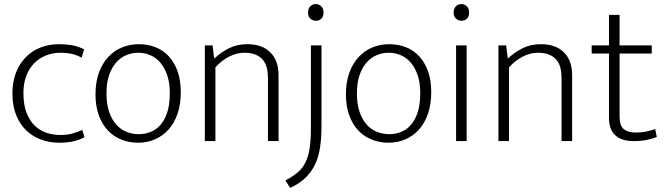

<svg xmlns="http://www.w3.org/2000/svg" viewBox="-20 -693 3264 943"><path d="M277 -30Q309 -30 335 -37Q361 -44 384 -55L395 -19Q368 -5 338.5 1.5Q309 8 271 8Q224 8 182.5 -7Q141 -22 109.5 -52Q78 -82 59.5 -127.5Q41 -173 41 -234Q41 -290 58 -335Q75 -380 106 -411.5Q137 -443 178.5 -459.5Q220 -476 270 -476Q301 -476 330 -471.5Q359 -467 393 -451L381 -410Q354 -424 329.5 -429Q305 -434 279 -434Q238 -434 204 -420Q170 -406 146 -380.5Q122 -355 108.5 -318.5Q95 -282 95 -237Q95 -177 111 -137.5Q127 -98 152.5 -74Q178 -50 210.5 -40Q243 -30 277 -30Z M868 -240Q868 -181 852 -134.5Q836 -88 807.5 -56.5Q779 -25 741 -8.5Q703 8 658 8Q614 8 575.5 -7.5Q537 -23 509 -53Q481 -83 465 -127.5Q449 -172 449 -230Q449 -289 465.5 -335Q482 -381 511 -412.5Q540 -444 579 -460Q618 -476 662 -476Q706 -476 744 -461Q782 -446 809.5 -416Q837 -386 852.5 -342Q868 -298 868 -240ZM814 -235Q814 -287 801 -324.5Q788 -362 766.5 -386.5Q745 -411 717 -422.5Q689 -434 659 -434Q629 -434 601 -422.5Q573 -411 551 -386.5Q529 -362 516 -324.5Q503 -287 503 -235Q503 -180 516.5 -142Q530 -104 552 -80Q574 -56 602.5 -45Q631 -34 661 -34Q691 -34 718.5 -44.5Q746 -55 767.5 -79Q789 -103 801.5 -141.5Q814 -180 814 -235Z M1038 0H986V-470H1024L1032 -405Q1066 -437 1105.5 -456.5Q1145 -476 1195 -476Q1267 -476 1307.5 -436Q1348 -396 1348 -324V0H1296V-311Q1296 -337 1290.5 -359.5Q1285 -382 1271.5 -398.5Q1258 -415 1235.5 -424.5Q1213 -434 1180 -434Q1142 -434 1104.5 -414.5Q1067 -395 1038 -362Z M1507 -470H1559V-73Q1559 -16 1552 31Q1545 78 1527 115.5Q1509 153 1479.5 181Q1450 209 1405 230L1382 193Q1416 175 1440 155.5Q1464 136 1479 107Q1494 78 1500.5 37Q1507 -4 1507 -65ZM1532 -591Q1516 -591 1504.5 -601.5Q1493 -612 1493 -631Q1493 -651 1504 -662Q1515 -673 1531 -673Q1546 -673 1557.5 -662.5Q1569 -652 1569 -631Q1569 -611 1558 -601Q1547 -591 1532 -591Z M2098 -240Q2098 -181 2082 -134.5Q2066 -88 2037.5 -56.5Q2009 -25 1971 -8.5Q1933 8 1888 8Q1844 8 1805.5 -7.5Q1767 -23 1739 -53Q1711 -83 1695 -127.5Q1679 -172 1679 -230Q1679 -289 1695.5 -335Q1712 -381 1741 -412.5Q1770 -444 1809 -460Q1848 -476 1892 -476Q1936 -476 1974 -461Q2012 -446 2039.5 -416Q2067 -386 2082.5 -342Q2098 -298 2098 -240ZM2044 -235Q2044 -287 2031 -324.5Q2018 -362 1996.5 -386.5Q1975 -411 1947 -422.5Q1919 -434 1889 -434Q1859 -434 1831 -422.5Q1803 -411 1781 -386.5Q1759 -362 1746 -324.5Q1733 -287 1733 -235Q1733 -180 1746.5 -142Q1760 -104 1782 -80Q1804 -56 1832.5 -45Q1861 -34 1891 -34Q1921 -34 1948.5 -44.5Q1976 -55 1997.5 -79Q2019 -103 2031.5 -141.5Q2044 -180 2044 -235Z M2220 0V-470H2272V0ZM2247 -591Q2231 -591 2219.5 -601.5Q2208 -612 2208 -631Q2208 -651 2219 -662Q2230 -673 2246 -673Q2261 -673 2272.5 -662.5Q2284 -652 2284 -631Q2284 -611 2273 -601Q2262 -591 2247 -591Z M2480 0H2428V-470H2466L2474 -405Q2508 -437 2547.5 -456.5Q2587 -476 2637 -476Q2709 -476 2749.5 -436Q2790 -396 2790 -324V0H2738V-311Q2738 -337 2732.5 -359.5Q2727 -382 2713.5 -398.5Q2700 -415 2677.5 -424.5Q2655 -434 2622 -434Q2584 -434 2546.5 -414.5Q2509 -395 2480 -362Z M3181 -430H3023V-122Q3023 -75 3044 -58.5Q3065 -42 3102 -42Q3131 -42 3156 -47.5Q3181 -53 3198 -59L3206 -20Q3186 -12 3157 -6Q3128 0 3093 0Q3033 0 3002 -28.5Q2971 -57 2971 -115V-430H2886V-470H2971V-620H3023V-470H3181Z"/></svg>

Font: Mukta Malar ExtraLight
Style: Regular
Weight: 275
Designer: Aadarsh Rajan, Girish Dalvi, Yashodeep Gholap
Foundry: Ek Type
Version: Version 2.538;PS 1.000;hotconv 16.6.51;makeotf.lib2.5.65220;